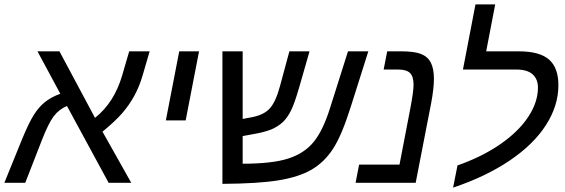

<svg xmlns="http://www.w3.org/2000/svg" viewBox="-38 -833 2575 875"><path d="M132.8 -599.1H232.9L395 -295.9Q482.9 -365.7 519 -490.2L550.8 -599.1H644L612.8 -492.2Q597.7 -439.5 574.2 -396.7Q550.8 -354 519.3 -317.6Q487.8 -281.2 429.2 -232.9L560.1 0H457L267.1 -350.1Q230 -334 206.5 -302.7Q183.1 -271.5 153.8 -196.8L77.1 0H-18.1L61 -194.8Q92.3 -271 115 -307.6Q137.7 -344.2 166 -367.2Q194.3 -390.1 236.8 -405.8Z M778.8 -599.1H869.1L808.1 -284.2H717.8Z M1280.8 -599.1H1372.6L1326.7 -439Q1304.2 -360.8 1287.8 -328.4Q1271.5 -295.9 1249.8 -275.6Q1228 -255.4 1197.5 -242.9Q1167 -230.5 1118.7 -222.2L1067.9 -212.9V-86.9Q1201.2 -86.9 1274.4 -110.1Q1347.7 -133.3 1390.9 -185.5Q1434.1 -237.8 1466.8 -342.8L1547.9 -599.1H1640.6L1560.5 -346.2Q1519.5 -215.8 1479.5 -154.5Q1439.5 -93.3 1381.8 -59.8Q1324.2 -26.4 1231.4 -11.2Q1138.7 3.9 975.6 4.9V-599.1H1067.9V-291L1109.9 -298.8Q1165.5 -309.6 1192.1 -339.6Q1218.8 -369.6 1237.8 -439.9Z M1856.4 0H1582.5L1598.6 -83H1782.7L1832.5 -341.8Q1846.7 -417 1846.7 -446.8Q1846.7 -483.9 1830.8 -500Q1814.9 -516.1 1776.9 -516.1H1710.4L1726.6 -599.1H1789.6Q1850.6 -599.1 1881.1 -586.9Q1911.6 -574.7 1925.5 -547.4Q1939.5 -520 1939.5 -474.1Q1939.5 -431.6 1927.7 -367.2Z M2413.6 -434.1Q2413.6 -472.2 2389.4 -494.1Q2365.2 -516.1 2314.9 -516.1H2071.8L2128.9 -813H2218.8L2177.7 -599.1H2325.7Q2420.9 -599.1 2463.9 -561.8Q2506.8 -524.4 2506.8 -444.8Q2506.8 -351.6 2450.2 -263.2Q2393.6 -174.8 2284.7 -101.3Q2175.8 -27.8 2026.9 22L2046.9 -79.1Q2159.7 -118.7 2242.7 -176.3Q2325.7 -233.9 2369.6 -300.8Q2413.6 -367.7 2413.6 -434.1Z"/></svg>

Font: Liberation Sans
Style: Italic
Weight: 400
Italic angle: -12°
Designer: Steve Matteson
Foundry: Ascender Corporation
Version: Version 2.1.5